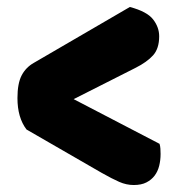

<svg xmlns="http://www.w3.org/2000/svg" viewBox="-20 -534 511 550"><path d="M437 -122Q439 -116 439.5 -108Q440 -100 440 -93Q440 -75 436 -59Q432 -43 423 -31Q414 -19 399.5 -11.5Q385 -4 363 -4Q342 -4 321.5 -13Q301 -22 271 -39L56 -163Q30 -197 30 -253Q30 -295 42 -318Q54 -341 77 -354L352 -514Q401 -501 418.5 -478.5Q436 -456 436 -430Q436 -395 418.5 -375.5Q401 -356 367 -339L191 -250Z"/></svg>

Font: Baloo
Style: Regular
Weight: 400
Designer: Sarang Kulkarni and Ek Type
Foundry: Ek Type
Version: Version 1.100;PS 1.000;hotconv 1.0.88;makeotf.lib2.5.647800;